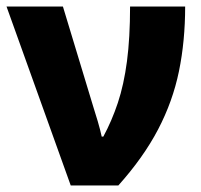

<svg xmlns="http://www.w3.org/2000/svg" viewBox="-20 -569 618 589"><path d="M197 0 0 -549H173L266 -242Q272 -224 280 -196.5Q288 -169 292 -150H297Q323 -198 341.5 -253.5Q360 -309 369.5 -381Q379 -453 379 -549H548Q548 -443 529 -350.5Q510 -258 465 -172Q420 -86 343 0Z"/></svg>

Font: Noto Sans ExtraBold
Style: Regular
Weight: 800
Designer: Monotype Design Team
Foundry: Monotype Imaging Inc.
Version: Version 2.007